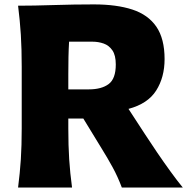

<svg xmlns="http://www.w3.org/2000/svg" viewBox="-20 -835 838 855"><path d="M60.5 -809.6Q129.4 -809.6 219.7 -812.5Q310.1 -815.4 397.9 -815.4Q499 -815.4 569.3 -792.5Q639.6 -769.5 676.3 -716.1Q712.9 -662.6 712.9 -571.8Q712.9 -490.7 675.5 -431.9Q638.2 -373 552.2 -350.1L626 -236.8Q650.4 -199.2 679.9 -155.8Q709.5 -112.3 739.3 -71.3Q769 -30.3 793.9 0H522.5Q503.9 -49.3 481.4 -90.3Q459 -131.3 433.1 -172.9L351.1 -307.1H284.2V-263.2Q284.2 -186.5 288.1 -125.7Q292 -64.9 300.8 0H60.5Q68.8 -64.9 72.8 -125.7Q76.7 -186.5 76.7 -263.2V-538.6Q76.7 -617.7 72.8 -680.4Q68.8 -743.2 60.5 -809.6ZM287.6 -649.4Q285.6 -615.7 284.9 -580.6Q284.2 -545.4 284.2 -504.9V-437H375.5Q432.1 -437 463.9 -460.7Q495.6 -484.4 495.6 -547.9Q495.6 -588.9 480.5 -610.8Q465.3 -632.8 441.7 -641.1Q418 -649.4 391.6 -649.4Z"/></svg>

Font: Pinar-DS4-FD ExtraBold
Style: Regular
Weight: 800
Designer: Amin Abedi
Version: Version 3.000